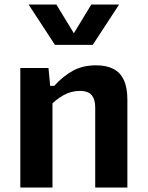

<svg xmlns="http://www.w3.org/2000/svg" viewBox="-20 -838 660 858"><path d="M214.5 0H70.8V-534.2H196.7L205.8 -437.5H214.5ZM405.5 0V-355.6Q405.5 -384.2 397.1 -401.2Q388.8 -418.1 373.7 -425Q358.7 -431.8 337 -431.8Q297.2 -431.8 261.8 -411.5Q226.4 -391.2 193 -354.8V-454.2H222.2Q264.2 -500 307.9 -523Q351.5 -546.1 409.1 -546.1Q455.7 -546.1 486.7 -530.1Q517.7 -514.2 533.4 -480.3Q549.2 -446.4 549.2 -392.7V0ZM225.6 -637.4H394.4L512.2 -817.7H388L310 -689.5L232 -817.7H107.8Z"/></svg>

Font: Monaspace Neon Var
Style: Regular
Weight: 400
Designer: Riley Cran and the Lettermatic Team
Version: Version 1.000 (Monaspace Neon Var)